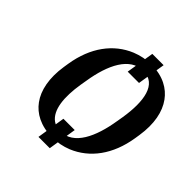

<svg xmlns="http://www.w3.org/2000/svg" viewBox="-219 -928 1153 1153"><g transform="rotate(45 357.0 -352.0)"><path d="M98 -339C81 -230 99 -141 142 -83C181 -29 249 10 346 10C391 10 432 2 472 -14C593 -64 677 -176 703 -339L708 -371C725 -481 707 -568 664 -627C625 -681 559 -721 461 -721C416 -721 374 -712 334 -696C213 -646 129 -534 103 -371ZM245 -335 252 -376C277 -533 338 -660 452 -660C567 -660 586 -533 561 -376L554 -335C529 -179 470 -50 356 -50C331 -50 310 -57 293 -69C235 -111 225 -211 245 -335ZM389 -590H485L514 -770H418ZM287 66H383L412 -117H316Z"/></g></svg>

Font: Aerodynamic
Style: Obl
Weight: 500
Designer: Google
Version: Version 2.000980; 2014